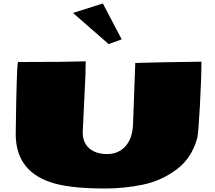

<svg xmlns="http://www.w3.org/2000/svg" viewBox="-20 -1055 1229 1097"><path d="M397 -981Q565.9 -1034.7 566.4 -1034.7H567.9L675.3 -830.1L600.6 -803.2ZM581.5 22Q399.4 22 298.8 -4.9Q69.8 -65.4 69.8 -289.1L72.8 -480.5Q74.2 -524.4 75.9 -596.7Q77.6 -668.9 82.5 -700.7L318.8 -701.7L469.7 -704.6Q468.8 -690.9 468.8 -665Q468.8 -639.2 468.3 -627.4L452.6 -298.3Q452.6 -239.3 490.5 -207Q528.3 -174.8 592.5 -174.8Q656.7 -174.8 697 -219.7Q737.3 -264.6 740.2 -346.7L752.9 -695.3Q880.4 -699.2 1130.9 -702.6Q1130.9 -609.9 1122.1 -450Q1113.3 -290 1106.9 -266.1Q1075.2 -150.4 988.3 -86.2Q901.4 -22 796.4 0Q691.4 22 581.5 22Z"/></svg>

Font: Seymour One
Style: Book
Weight: 400
Designer: vernon adams
Foundry: vernon adams
Version: Version 1.000; ttfautohint (v0.93) -l 8 -r 50 -G 200 -x 0 -w